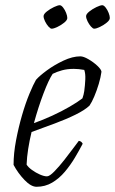

<svg xmlns="http://www.w3.org/2000/svg" viewBox="-20 -716 441 736"><path d="M120 0Q99 0 74 -26Q49 -52 32 -84Q32 -128 41.5 -178Q51 -228 64.5 -274.5Q78 -321 93 -357Q108 -393 118 -410Q131 -425 159.5 -446Q188 -467 223 -483.5Q258 -500 288 -500Q300 -500 319 -489Q338 -478 353 -464Q368 -450 369 -441Q366 -419 358.5 -394Q351 -369 341.5 -346.5Q332 -324 323 -311Q305 -294 269.5 -276.5Q234 -259 189.5 -242.5Q145 -226 101 -210Q93 -177 88 -145Q83 -113 82 -85Q88 -75 102.5 -64.5Q117 -54 133 -47Q149 -40 160 -40Q170 -40 188.5 -59Q207 -78 227 -103.5Q247 -129 262.5 -150Q278 -171 282 -176Q292 -175 297 -165Q284 -140 267 -111.5Q250 -83 228.5 -57.5Q207 -32 180 -16Q153 0 120 0ZM110 -244Q144 -256 180 -272.5Q216 -289 247 -307Q278 -325 296 -339Q301 -353 303 -367Q306 -389 307 -411.5Q308 -434 303 -448Q292 -450 282 -451Q272 -452 263 -452Q238 -452 218 -446.5Q198 -441 182 -433Q167 -411 147 -358.5Q127 -306 110 -244ZM341 -606Q336 -606 328.5 -614.5Q321 -623 315.5 -634.5Q310 -646 310 -654Q310 -662 322.5 -672Q335 -682 350 -689Q365 -696 372 -696Q378 -696 385 -687Q392 -678 396.5 -666.5Q401 -655 401 -647Q401 -639 389.5 -629.5Q378 -620 363.5 -613Q349 -606 341 -606ZM178 -606Q173 -606 165.5 -614.5Q158 -623 152.5 -634.5Q147 -646 147 -654Q147 -662 159.5 -672Q172 -682 187 -689Q202 -696 209 -696Q215 -696 222 -687Q229 -678 233.5 -666.5Q238 -655 238 -647Q238 -639 226.5 -629.5Q215 -620 200.5 -613Q186 -606 178 -606Z"/></svg>

Font: Texturina 72pt 72pt Thin
Style: Italic
Weight: 100
Italic angle: -11°
Designer: Guillermo Torres Carreño
Foundry: Omnibus-Type
Version: Version 1.002; ttfautohint (v1.8.3)